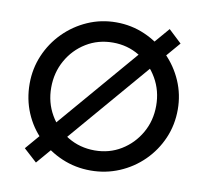

<svg xmlns="http://www.w3.org/2000/svg" viewBox="-83 -838 1024 946"><g transform="rotate(10 429.0 -365.0)"><path d="M756 -685 156 16 90 -44 691 -746ZM58 -362Q58 -437 86.5 -504Q115 -571 166 -622.5Q217 -674 284 -703.5Q351 -733 427 -733Q503 -733 570.5 -703.5Q638 -674 689.5 -622.5Q741 -571 770 -504Q799 -437 799 -362Q799 -285 770 -218Q741 -151 689.5 -100Q638 -49 570.5 -20.5Q503 8 427 8Q351 8 284 -20.5Q217 -49 166 -99Q115 -149 86.5 -216.5Q58 -284 58 -362ZM166 -361Q166 -287 201 -226Q236 -165 296 -129Q356 -93 430 -93Q503 -93 562 -129Q621 -165 656 -226Q691 -287 691 -362Q691 -437 655.5 -498.5Q620 -560 560.5 -596Q501 -632 428 -632Q354 -632 294.5 -595.5Q235 -559 200.5 -497.5Q166 -436 166 -361Z"/></g></svg>

Font: Reem Kufi Fun
Style: Regular
Weight: 400
Designer: Khaled Hosny
Version: Version 1.005